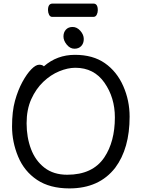

<svg xmlns="http://www.w3.org/2000/svg" viewBox="-20 -1024 785 1068"><path d="M354 -52Q495 -52 560 -148Q619 -236 619 -371Q619 -481 561 -564Q503 -647 399 -647Q357 -647 309.5 -627.5Q262 -608 221 -569Q180 -530 154 -472.5Q128 -415 128 -338Q128 -260 152.5 -195Q177 -130 227.5 -91Q278 -52 354 -52ZM366 24Q257 24 186 -23.5Q115 -71 81 -152.5Q47 -234 47 -320Q47 -405 63.5 -464Q80 -523 104.5 -568Q129 -613 154 -638.5Q179 -664 198 -664Q216 -664 224 -655Q297 -719 397 -719Q497 -719 563.5 -672.5Q630 -626 665.5 -545.5Q701 -465 701 -375Q701 -198 621 -91Q532 24 366 24ZM499 -930H271Q259 -930 253 -942Q247 -954 247 -968Q247 -1004 272 -1004H500Q524 -1004 524 -967Q524 -954 518 -942Q512 -930 499 -930ZM432 -768Q418 -753 394 -753Q370 -753 351.5 -775.5Q333 -798 333 -821Q333 -844 346.5 -859Q360 -874 384 -874Q408 -874 427 -852.5Q446 -831 446 -807Q446 -783 432 -768Z"/></svg>

Font: LXGW WenKai Lite Medium
Style: Regular
Weight: 500
Designer: LXGW / Fontworks Inc.
Foundry: LXGW / Fontworks Inc.
Version: Version 1.511; March 25, 2025